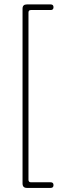

<svg xmlns="http://www.w3.org/2000/svg" viewBox="-20 -752 280 890"><path d="M112 -694V81Q112 93 123.5 93H215Q228 93 228 106Q228 119 215 119H104.5Q84.5 119 84.5 98.5V-712Q84.5 -731.5 104.5 -731.5H215Q228 -731.5 228 -718.5Q228 -705.5 215 -705.5H123.5Q112 -705.5 112 -694Z"/></svg>

Font: Fraunces 144pt S100 Thin
Style: Regular
Weight: 100
Version: Version 1.000; ttfautohint (v1.8.3)